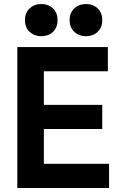

<svg xmlns="http://www.w3.org/2000/svg" viewBox="-20 -934 594 954"><path d="M66 0V-700H516V-580H198V-413H488V-293H198V-120H522V0ZM407 -754Q373 -754 349.5 -775.5Q326 -797 326 -834Q326 -871 349.5 -892.5Q373 -914 407 -914Q442 -914 465 -892.5Q488 -871 488 -834Q488 -797 465 -775.5Q442 -754 407 -754ZM185 -754Q151 -754 127.5 -775.5Q104 -797 104 -834Q104 -871 127.5 -892.5Q151 -914 185 -914Q220 -914 243 -892.5Q266 -871 266 -834Q266 -797 243 -775.5Q220 -754 185 -754Z"/></svg>

Font: Space Grotesk Light
Style: Bold
Weight: 700
Version: Version 2.000